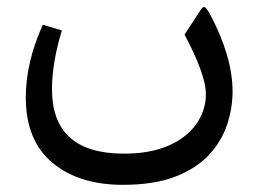

<svg xmlns="http://www.w3.org/2000/svg" viewBox="-20 -326 721 541"><path d="M325.7 194.8Q414.6 194.8 474.1 171.6Q533.7 148.4 569.1 110.1Q604.5 71.8 619.9 25.1Q635.3 -21.5 635.3 -68.4Q635.3 -166 571.8 -286.1Q564.5 -299.3 558.8 -304.4Q553.2 -309.6 546.9 -300.3L500 -228.5Q520 -190.9 533.4 -159.4Q546.9 -127.9 553.5 -103.3Q560.1 -78.6 560.1 -60.1Q560.1 -27.8 545.7 2.2Q531.2 32.2 502.4 55.9Q473.6 79.6 430.4 93.3Q387.2 106.9 329.1 106.9Q227.5 106.9 177 61.5Q126.5 16.1 126.5 -74.7Q126.5 -148.9 154.3 -240.2L100.6 -256.3Q52.7 -150.4 52.7 -51.3Q52.7 69.8 127.4 132.3Q202.1 194.8 325.7 194.8Z"/></svg>

Font: Sahel VF Regular
Style: Regular
Weight: 400
Foundry: Saber Rastikerdar (saber.rastikerdar@gmail.com)
Version: Version 3.4.0